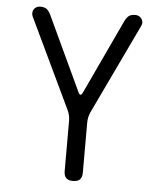

<svg xmlns="http://www.w3.org/2000/svg" viewBox="-53 -606 706 843"><g transform="rotate(5 300.0 -185.0)"><path d="M300 190Q280 190 270 180.5Q260 171 260 150V-71Q260 -83 257.5 -94.5Q255 -106 250 -117L60 -516Q57 -525 58 -533Q59 -541 63.5 -547Q68 -553 75 -556.5Q82 -560 90 -560Q106 -560 116 -554.5Q126 -549 136 -530L290 -201Q295 -190 300 -190Q305 -190 310 -201L464 -530Q474 -549 484 -554.5Q494 -560 510 -560Q518 -560 525 -556.5Q532 -553 536.5 -547Q541 -541 542.5 -533Q544 -525 540 -516L350 -117Q345 -106 342.5 -94.5Q340 -83 340 -71V150Q340 171 330 180.5Q320 190 300 190Z"/></g></svg>

Font: Maple Mono Normal NL Light
Style: Regular
Weight: 300
Monospace: yes
Designer: subframe7536
Version: Version 7.000